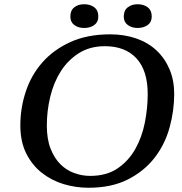

<svg xmlns="http://www.w3.org/2000/svg" viewBox="-20 -874 860 906"><path d="M76 -283C76 -231 85.3 -186.5 104 -149.5C122.7 -112.5 147.3 -82 178 -58C208.7 -34 243 -16.3 281 -5C319 6.3 357.7 12 397 12C469.7 12 531.7 -1 583 -27C634.3 -53 676.3 -87 709 -129C741.7 -171 765.3 -218.5 780 -271.5C794.7 -324.5 802 -377.7 802 -431C802 -473.7 794.7 -512.3 780 -547C765.3 -581.7 744.8 -611.3 718.5 -636C692.2 -660.7 660.3 -679.5 623 -692.5C585.7 -705.5 544.7 -712 500 -712C428 -712 365.3 -699.8 312 -675.5C258.7 -651.2 214.5 -619 179.5 -579C144.5 -539 118.5 -493.2 101.5 -441.5C84.5 -389.8 76 -337 76 -283ZM201 -282C201 -327.3 206.3 -372.3 217 -417C227.7 -461.7 244.2 -501.7 266.5 -537C288.8 -572.3 317.3 -601 352 -623C386.7 -645 427.7 -656 475 -656C539 -656 588.7 -636.8 624 -598.5C659.3 -560.2 677 -504 677 -430C677 -386 672.5 -341.2 663.5 -295.5C654.5 -249.8 639.5 -208.3 618.5 -171C597.5 -133.7 569.7 -103.2 535 -79.5C500.3 -55.8 457 -44 405 -44C379.7 -44 354.7 -48.5 330 -57.5C305.3 -66.5 283.5 -80.5 264.5 -99.5C245.5 -118.5 230.2 -143 218.5 -173C206.8 -203 201 -239.3 201 -282ZM312 -796C312 -778.7 318.2 -765.3 330.5 -756C342.8 -746.7 358.3 -742 377 -742C396.3 -742 412.3 -746.7 425 -756C437.7 -765.3 444 -778.7 444 -796C444 -815.3 437.7 -829.8 425 -839.5C412.3 -849.2 396.3 -854 377 -854C358.3 -854 342.8 -849.2 330.5 -839.5C318.2 -829.8 312 -815.3 312 -796ZM564 -796C564 -778.7 570.3 -765.3 583 -756C595.7 -746.7 611 -742 629 -742C648.3 -742 664.3 -746.7 677 -756C689.7 -765.3 696 -778.7 696 -796C696 -815.3 689.7 -829.8 677 -839.5C664.3 -849.2 648.3 -854 629 -854C611 -854 595.7 -849.2 583 -839.5C570.3 -829.8 564 -815.3 564 -796Z"/></svg>

Font: PT Serif Caption
Style: Italic
Weight: 400
Italic angle: -12°
Designer: A.Korolkova, O.Umpeleva, V.Yefimov
Foundry: ParaType Ltd
Version: Version 1.000W OFL